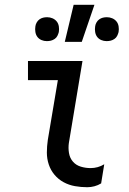

<svg xmlns="http://www.w3.org/2000/svg" viewBox="-20 -775 540 803"><path d="M345 8Q319 8 293.5 3.5Q268 -1 246 -13Q224 -25 208 -44Q192 -63 184 -87Q176 -111 176 -137Q176 -163 180 -190L222 -440H97V-520H325L268 -177Q265 -156 268.5 -135Q272 -114 285 -99Q298 -84 318 -78Q338 -72 359 -72Q374 -72 388.5 -76Q403 -80 416 -88L403 -8Q390 0 375 4Q360 8 345 8ZM426 -603Q414 -603 403.5 -607.5Q393 -612 386.5 -620.5Q380 -629 378 -641Q376 -653 378 -665Q379 -673 383.5 -681Q388 -689 395 -694Q402 -699 410 -701Q418 -703 427 -703Q439 -703 449.5 -698.5Q460 -694 467 -685.5Q474 -677 476 -665Q478 -653 476 -641Q474 -633 470 -625Q466 -617 458.5 -612Q451 -607 443 -605Q435 -603 426 -603ZM176 -603Q164 -603 153.5 -607.5Q143 -612 136.5 -620.5Q130 -629 128 -641Q126 -653 128 -665Q129 -673 133.5 -681Q138 -689 145 -694Q152 -699 160 -701Q168 -703 177 -703Q189 -703 199.5 -698.5Q210 -694 217 -685.5Q224 -677 226 -665Q228 -653 226 -641Q224 -633 220 -625Q216 -617 208.5 -612Q201 -607 193 -605Q185 -603 176 -603ZM251 -600 288 -755H375L322 -600Z"/></svg>

Font: Iosevka Term Curly Md Obl
Style: Regular
Weight: 500
Italic angle: -9°
Designer: Belleve Invis
Foundry: Belleve Invis
Version: Version 32.3.0